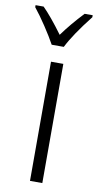

<svg xmlns="http://www.w3.org/2000/svg" viewBox="-124 -804 430 844"><g transform="rotate(10 91.5 -382.5)"><path d="M74 0V-532H129V0ZM219 -756Q148 -666 118 -606H64Q46 -639 17.5 -682Q-11 -725 -36 -756V-765H0Q38 -727 91 -655Q130 -709 183 -765H219Z"/></g></svg>

Font: Noto Sans Display Light Narrow
Style: Regular
Weight: 300
Width: 4
Designer: Monotype Design team
Foundry: Monotype Imaging Inc.
Version: Version 1.000